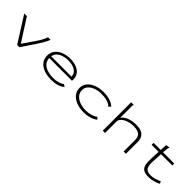

<svg xmlns="http://www.w3.org/2000/svg" viewBox="282 -1920 3186 3186"><g transform="rotate(45 1875.0 -327.0)"><path d="M351 0 65 -453H127L380 -58L524 -267Q560 -320 585.5 -366.5Q611 -413 623 -453H682Q668 -411 640 -361.5Q612 -312 575 -256L403 0Z M1158 10Q1059 10 984.5 -18Q910 -46 868.5 -99Q827 -152 827 -226Q827 -303 868.5 -356Q910 -409 980.5 -436.5Q1051 -464 1138 -464Q1216 -464 1279 -441Q1342 -418 1379 -371.5Q1416 -325 1416 -254Q1416 -246 1415.5 -239Q1415 -232 1414 -224H881Q883 -159 921 -117Q959 -75 1021.5 -55Q1084 -35 1160 -35Q1221 -35 1272.5 -49Q1324 -63 1361 -91L1401 -62Q1312 10 1158 10ZM884 -267H1360Q1360 -318 1329.5 -352Q1299 -386 1247.5 -403.5Q1196 -421 1133 -421Q1069 -421 1014.5 -403Q960 -385 925 -350.5Q890 -316 884 -267Z M1921 11Q1822 11 1746.5 -19Q1671 -49 1628.5 -103Q1586 -157 1586 -228Q1586 -299 1629 -351.5Q1672 -404 1747.5 -433.5Q1823 -463 1920 -463Q2093 -463 2179 -381L2146 -349L2139 -342L2134 -347Q2134 -355 2129 -359.5Q2124 -364 2111 -374Q2073 -397 2023.5 -407Q1974 -417 1912 -417Q1840 -417 1778.5 -395Q1717 -373 1679 -332Q1641 -291 1641 -232Q1641 -171 1679 -127Q1717 -83 1781.5 -59.5Q1846 -36 1926 -36Q1983 -36 2040 -52.5Q2097 -69 2137 -100L2168 -62Q2067 11 1921 11Z M2361 -665H2423V-658Q2417 -653 2416 -646Q2415 -639 2415 -622V-356Q2451 -408 2522.5 -435.5Q2594 -463 2688 -463Q2754 -463 2802.5 -444.5Q2851 -426 2877.5 -383.5Q2904 -341 2904 -270V0H2850V-268Q2850 -351 2803.5 -383.5Q2757 -416 2671 -416Q2626 -416 2581 -406Q2536 -396 2498.5 -376.5Q2461 -357 2438 -329Q2415 -301 2415 -265V0H2361Z M3440 9Q3358 9 3317 -18.5Q3276 -46 3264 -103Q3252 -160 3257 -248L3265 -407H3101V-453H3268L3275 -575L3334 -583L3343 -584L3344 -577Q3339 -571 3335.5 -564Q3332 -557 3330 -540L3321 -453H3585V-407H3321L3311 -243Q3306 -166 3317 -120.5Q3328 -75 3359.5 -55.5Q3391 -36 3450 -37Q3498 -37 3543.5 -51Q3589 -65 3635 -88L3655 -46Q3603 -21 3550.5 -6Q3498 9 3440 9Z"/></g></svg>

Font: Inconsolata ExtraExpanded Light
Style: Regular
Weight: 300
Width: 8
Monospace: yes
Designer: Raph Levien, Cyreal, Brenton Simpson
Foundry: Raph Levien, Cyreal, Google
Version: Version 3.001; ttfautohint (v1.8.2.53-6de2)